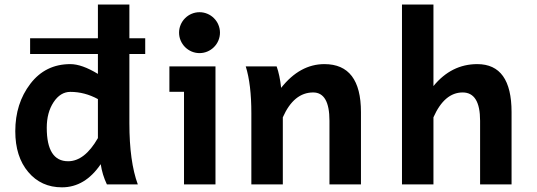

<svg xmlns="http://www.w3.org/2000/svg" viewBox="-20 -801 2332 834"><path d="M275.9 -100.6Q347.7 -100.6 405.3 -201.2V-370.6Q347.7 -401.9 285.6 -401.9Q242.2 -401.9 212.6 -356.9Q183.1 -312 183.1 -246.1Q183.1 -100.6 275.9 -100.6ZM249 12.7Q158.7 12.7 102.5 -54Q46.4 -120.6 46.4 -231Q46.4 -351.6 111.8 -437Q177.2 -522.5 285.6 -522.5Q335.4 -522.5 405.3 -480V-781.2H542V-266.1Q542 -99.1 578.6 0H444.3Q424.3 -42 417.5 -87.9Q349.1 12.7 249 12.7ZM610.8 -566.4H110.8V-634.8H610.8Z M846.7 -570.3Q829.1 -570.3 812.7 -577.1Q796.4 -584 783.9 -596.4Q771.5 -608.9 764.6 -625.2Q757.8 -641.6 757.8 -659.2Q757.8 -676.8 764.6 -693.1Q771.5 -709.5 783.9 -721.9Q796.4 -734.4 812.7 -741.2Q829.1 -748 846.7 -748Q864.3 -748 880.6 -741.2Q897 -734.4 909.4 -721.9Q921.9 -709.5 928.7 -693.1Q935.5 -676.8 935.5 -659.2Q935.5 -641.6 928.7 -625.2Q921.9 -608.9 909.4 -596.4Q897 -584 880.6 -577.1Q864.3 -570.3 846.7 -570.3ZM916 0H779.3V-402.3H715.8V-512.7H916Z M1547.9 0H1411.1V-276.4Q1411.1 -399.4 1340.3 -399.4Q1256.3 -399.4 1208.5 -291.5V0H1071.8V-309.1Q1071.8 -435.5 1047.4 -512.7H1181.6Q1195.3 -474.6 1201.2 -419.4Q1282.7 -522.5 1389.2 -522.5Q1547.9 -522.5 1547.9 -314Z M2202.1 0H2065.4V-276.4Q2065.4 -399.4 1989.7 -399.4Q1910.6 -399.4 1862.8 -291.5V0H1726.1V-781.2H1862.8V-427.2Q1940.9 -522.5 2053.2 -522.5Q2202.1 -522.5 2202.1 -314Z"/></svg>

Font: Cadman
Style: Bold
Weight: 700
Designer: Paul James MIller
Foundry: High-Logic / Made with FontCreator
Version: Version 2.114;March 28, 2021;FontCreator 13.0.0.2683 64-bit